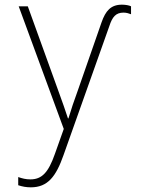

<svg xmlns="http://www.w3.org/2000/svg" viewBox="-20 -557 603 822"><path d="M112 245C185 245 220 198 252 107L448 -445C461 -485 476 -503 509 -503C522 -503 533 -499 541 -496V-530C533 -534 518 -537 502 -537C454 -537 432 -510 415 -462L315 -175C296 -123 285 -90 273 -50H271C259 -86 249 -116 228 -173L99 -530H60L253 -5L215 102C187 182 159 211 110 211C91 211 75 207 58 201V236C76 242 93 245 112 245Z"/></svg>

Font: Noto Sans Mono SemiCondensed ExtraLight
Style: Regular
Weight: 200
Width: 4
Designer: Monotype Design Team
Foundry: Monotype Imaging Inc.
Version: Version 2.014